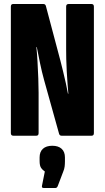

<svg xmlns="http://www.w3.org/2000/svg" viewBox="-20 -675 521 955"><path d="M46 0Q34 0 34 -13V-642Q34 -655 45 -655H196Q205 -655 208 -646L280 -375Q286 -351 293.5 -321Q301 -291 307.5 -261Q314 -231 318 -209H320Q318 -229 316 -258.5Q314 -288 312 -320Q310 -352 309.5 -382Q309 -412 309 -432V-642Q309 -655 321 -655H435Q447 -655 447 -642V-13Q447 0 436 0H286Q277 0 274 -9L199 -278Q188 -318 179 -361.5Q170 -405 163 -441H161Q164 -412 166.5 -369.5Q169 -327 170.5 -285Q172 -243 172 -214V-13Q172 0 161 0ZM197 260Q186 260 189 248L203 178Q193 172 185 161Q177 150 177 126V108Q177 80 193.5 65Q210 50 240 50Q270 50 286.5 65Q303 80 303 108V128Q303 141 301.5 153.5Q300 166 294 180L267 251Q263 260 256 260Z"/></svg>

Font: Sofia Sans Extra Condensed Black
Style: Regular
Weight: 900
Designer: Botio Nikoltchev, Ani Petrova
Foundry: lettersoup
Version: Version 4.101